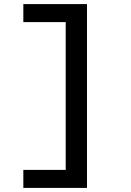

<svg xmlns="http://www.w3.org/2000/svg" viewBox="-20 -780 640 938"><path d="M94 -760V-672H301V50H94V138H405V-760Z"/></svg>

Font: IBM Mono SemiBold
Style: Regular
Weight: 600
Monospace: yes
Designer: Mike Abbink, Paul van der Laan, Pieter van Rosmalen
Foundry: Bold Monday
Version: Version 2.3